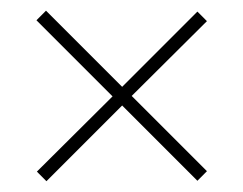

<svg xmlns="http://www.w3.org/2000/svg" viewBox="-20 -465 451 356"><path d="M206.5 -304 346 -443.5 363.7 -425.8 224.2 -287.1 363.7 -147.6 346 -129.8 206.5 -269.4 66.1 -129 48.4 -146.8 188.7 -286.3 47.6 -427.4 65.3 -445.2Z"/></svg>

Font: Playfair Display
Style: Regular
Weight: 400
Designer: Claus Eggers Sørensen
Foundry: Claus Eggers Sørensen
Version: Version 1.005; ttfautohint (v1.2) -l 10 -r 42 -G 200 -x 21 -